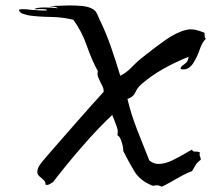

<svg xmlns="http://www.w3.org/2000/svg" viewBox="-20 -686 840 720"><path d="M752 -541Q738 -527 729 -500.5Q720 -474 707 -453Q699 -439 687 -431Q675 -423 657 -427Q658 -436 665 -440.5Q672 -445 679 -452Q686 -459 687 -473Q635 -452 591 -427Q547 -402 510 -370Q495 -357 487.5 -339.5Q480 -322 458 -315Q471 -259 494 -200Q517 -141 540 -84Q559 -69 582 -71.5Q605 -74 628 -85.5Q651 -97 672 -109Q680 -114 687 -118Q694 -122 700 -125Q702 -117 712.5 -117.5Q723 -118 730 -114Q728 -110 728.5 -105.5Q729 -101 731 -97Q733 -91 733 -87Q719 -77 712 -64.5Q705 -52 700 -44Q686 -40 663 -27.5Q640 -15 618.5 -2.5Q597 10 586 14Q579 10 571.5 9Q564 8 554 11Q506 -7 484 -43.5Q462 -80 442 -120Q443 -125 440.5 -137.5Q438 -150 433 -162.5Q428 -175 420 -179Q424 -193 418.5 -209Q413 -225 407 -240Q405 -244 403.5 -248Q402 -252 401 -255Q378 -234 347.5 -202Q317 -170 285 -133Q253 -96 225 -61.5Q197 -27 178 -2Q174 -1 169 3Q166 5 162 6.5Q158 8 151 7Q151 -3 146 -8.5Q141 -14 136 -18Q129 -23 123.5 -29.5Q118 -36 121 -50Q123 -61 138.5 -80Q154 -99 164 -110Q181 -129 209 -161.5Q237 -194 268.5 -229.5Q300 -265 327 -295.5Q354 -326 369 -342Q369 -352 365.5 -360Q362 -368 357 -377Q352 -387 348 -397Q344 -407 347 -419Q324 -461 305.5 -514.5Q287 -568 255 -612Q213 -622 169.5 -622.5Q126 -623 89 -628Q79 -630 65.5 -634.5Q52 -639 51 -650Q59 -652 71 -651.5Q83 -651 98 -649Q112 -648 127.5 -647Q143 -646 157 -647Q155 -651 146.5 -651.5Q138 -652 128 -652Q122 -651 117 -651Q112 -651 108 -652Q120 -658 146.5 -658Q173 -658 197 -655Q192 -660 178.5 -661.5Q165 -663 165 -663Q170 -663 175.5 -663.5Q181 -664 188 -664Q209 -665 236.5 -665.5Q264 -666 288.5 -663.5Q313 -661 328 -652Q340 -645 345.5 -631Q351 -617 358 -603Q379 -560 398 -504.5Q417 -449 431 -402Q454 -413 475 -435Q496 -457 521 -476Q557 -505 599 -535Q641 -565 679 -574Q696 -578 713.5 -574Q731 -570 747 -563Q747 -562 747 -560Q747 -554 747.5 -549Q748 -544 752 -541Z"/></svg>

Font: Yuji Boku
Style: Regular
Weight: 400
Designer: Kataoka Yuji
Foundry: Kinuta Font Factory
Version: Version 3.002